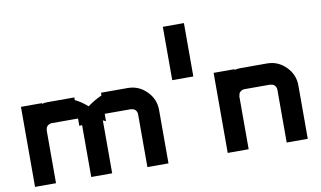

<svg xmlns="http://www.w3.org/2000/svg" viewBox="-82 -1007 1975 1181"><g transform="rotate(-10 906.0 -416.5)"><path d="M548.3 -321.7Q550 -322.5 548.3 -323.3ZM215 -500H381.7V-483.3Q420 -465.8 459.2 -430.8Q495.8 -459.2 548.3 -483.3V-500H715Q783.3 -500 832.5 -450.8Q881.7 -401.7 881.7 -333.3V0H750V-333.3Q748.3 -346.7 739.6 -356.7Q730.8 -366.7 715 -366.7V-368.3H548.3V-323.3Q547.5 -323.3 542.1 -325Q536.7 -326.7 533.3 -328.8Q530 -330.8 530 -333.3V0H399.2V-324.2Q383.3 -322.5 381.7 -322.5V-368.3H215Q201.7 -366.7 191.2 -357.9Q180.8 -349.2 180.8 -333.3H179.2V0H48.3V-500H179.2V-495.8Q196.7 -500 215 -500ZM381.7 -322.5V-321.7Z M993.3 -500V-833.3H1125V-500Z M1382.5 0H1251.7V-500H1382.5V-495.8Q1400 -500 1418.3 -500H1585Q1653.3 -500 1702.5 -450.8Q1751.7 -401.7 1751.7 -333.3V0H1620V-333.3Q1618.3 -346.7 1609.6 -356.7Q1600.8 -366.7 1585 -366.7V-368.3H1418.3Q1405 -366.7 1394.6 -357.9Q1384.2 -349.2 1384.2 -333.3H1382.5Z"/></g></svg>

Font: 0xA000-Squareish
Style: Squareish-Bold
Weight: 700
Version: Version 0.1